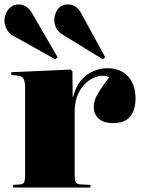

<svg xmlns="http://www.w3.org/2000/svg" viewBox="-35 -844 640 864"><path d="M24 0V-12L55 -14Q69 -15 73.5 -23.5Q78 -32 78 -57V-447Q78 -475 71.5 -488.5Q65 -502 42 -504L15 -507L16 -519L284 -531L291 -523L292 -408H294Q312 -476 355.5 -506.5Q399 -537 448 -537Q508 -537 541.5 -500Q575 -463 575 -399Q575 -371 566 -346Q557 -321 535.5 -305.5Q514 -290 474 -290Q432 -290 409.5 -310Q387 -330 387 -361Q387 -377 392 -393.5Q397 -410 412.5 -434.5Q428 -459 457 -497Q435 -507 408 -501Q381 -495 356.5 -475Q332 -455 316.5 -421Q301 -387 301 -341V-58Q301 -35 305 -25Q309 -15 331 -14L372 -12V0ZM214 -577 26 -682Q4 -694 -5.5 -714Q-15 -734 -15 -753Q-15 -766 -8.5 -782.5Q-2 -799 12.5 -811.5Q27 -824 50 -824Q67 -824 82 -814.5Q97 -805 109 -785L224 -587ZM428 -577 247 -688Q225 -702 217 -720Q209 -738 209 -754Q209 -766 214.5 -782.5Q220 -799 233.5 -811.5Q247 -824 270 -824Q309 -824 330 -785L438 -587Z"/></svg>

Font: Literata 72pt Black
Style: Regular
Weight: 900
Designer: Latin by Veronika Burian and Jose Scaglione. Greek by Irene Vlachou. Cyrillic by Vera Evstafieva.
Foundry: TypeTogether
Version: Version 3.002